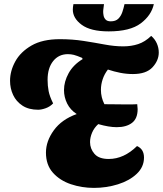

<svg xmlns="http://www.w3.org/2000/svg" viewBox="-20 -895 794 936"><path d="M166 -360Q120 -360 89.5 -380Q59 -400 44 -432Q29 -464 29 -501Q29 -549 54.5 -595.5Q80 -642 133.5 -673Q187 -704 272 -704Q333 -704 387.5 -695.5Q442 -687 490 -678Q538 -669 581 -669Q620 -669 653.5 -680Q687 -691 717 -720Q735 -705 744.5 -683.5Q754 -662 754 -639Q754 -600 723.5 -567Q693 -534 628 -534Q597 -534 566.5 -540Q536 -546 506 -556Q489 -534 480.5 -508.5Q472 -483 472 -457Q472 -420 489 -387Q516 -387 543.5 -386.5Q571 -386 590 -386Q608 -386 623.5 -386Q639 -386 649 -387Q651 -371 651 -363Q651 -317 623.5 -296Q596 -275 549 -275Q511 -275 459 -290Q439 -272 429 -248.5Q419 -225 419 -202Q419 -170 440.5 -145Q462 -120 510 -120Q584 -120 648 -183Q682 -168 682 -127Q682 -81 646.5 -47.5Q611 -14 555 3.5Q499 21 438 21Q379 21 325.5 3Q272 -15 238 -53Q204 -91 204 -151Q204 -207 242.5 -260Q281 -313 354 -339Q323 -359 307.5 -390Q292 -421 292 -456Q292 -497 314.5 -538Q337 -579 383 -607L380 -613Q354 -624 340 -627.5Q326 -631 311 -631Q266 -631 239 -597Q212 -563 212 -506Q212 -477 217 -451Q222 -425 239 -391Q224 -375 203 -367.5Q182 -360 166 -360ZM510 -742Q422 -742 378.5 -774Q335 -806 335 -848Q335 -860 338 -875H487Q486 -864 484.5 -855Q483 -846 483 -837Q483 -830 485 -819Q487 -808 495 -799.5Q503 -791 520 -791Q544 -791 557 -804Q570 -817 576.5 -836.5Q583 -856 587 -875H730Q718 -820 666 -781Q614 -742 510 -742Z"/></svg>

Font: Sansita Swashed ExtraBold
Style: Regular
Weight: 800
Designer: Pablo Cosgaya
Foundry: Omnibus-Type
Version: Version 1.003; ttfautohint (v1.8.3)